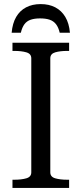

<svg xmlns="http://www.w3.org/2000/svg" viewBox="-20 -919 399 939"><path d="M179 -899Q138 -899 107.5 -883Q77 -867 59 -836Q41 -805 37 -759H82Q88 -785 99.5 -800.5Q111 -816 130 -822.5Q149 -829 176 -829Q204 -829 223 -822.5Q242 -816 254 -800.5Q266 -785 272 -759H322Q318 -805 299.5 -836Q281 -867 250.5 -883Q220 -899 179 -899ZM133 -76V-634Q133 -656 109 -663Q85 -670 50 -670H41V-710H318V-670H309Q274 -670 250 -663Q226 -656 226 -634V-76Q226 -54 250 -47Q274 -40 309 -40H318V0H41V-40H50Q85 -40 109 -47Q133 -54 133 -76Z"/></svg>

Font: Roboto Serif 72pt
Style: Regular
Weight: 400
Designer: Greg Gazdowicz
Foundry: Commercial Type
Version: Version 1.008